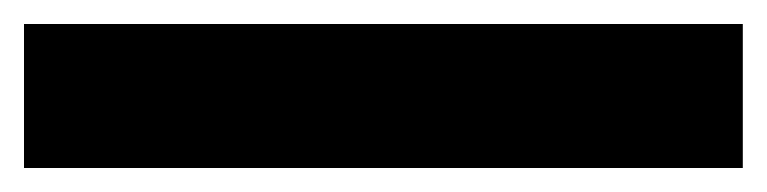

<svg xmlns="http://www.w3.org/2000/svg" viewBox="-20 64 639 160"><path d="M0 84V204H599V84Z"/></svg>

Font: Montserrat arm Black
Style: Regular
Weight: 900
Designer: Julieta Ulanovsky
Foundry: Julieta Ulanovsky
Version: Version 6.000;PS 006.000;hotconv 1.0.88;makeotf.lib2.5.64775